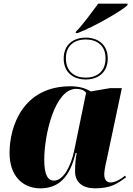

<svg xmlns="http://www.w3.org/2000/svg" viewBox="-20 -1016 723 1046"><path d="M394 -844 392 -836H403C489 -868 641 -956 673 -986L676 -996H515C483 -954 432 -881 394 -844ZM447 -583C514 -583 567 -621 567 -697C567 -773 514 -811 447 -811C380 -811 327 -773 327 -697C327 -621 380 -583 447 -583ZM447 -593C389 -593 339 -624 339 -698C339 -771 389 -801 447 -801C505 -801 555 -771 555 -698C555 -624 505 -593 447 -593ZM200 10C299 10 361 -50 392 -183H398C393 -156 389 -130 389 -82C389 -23 430 10 497 10C585 10 619 -16 667 -50L661 -59C645 -45 611 -22 583 -22C563 -22 548 -34 548 -66C548 -92 561 -146 566 -168L644 -536H581L474 -518C445 -536 409 -546 364 -546C106 -546 32 -329 32 -183C32 -59 102 10 200 10ZM274 -32C244 -32 221 -57 221 -146C221 -278 277 -532 395 -532C417 -532 437 -526 449 -511L385 -199C366 -107 324 -32 274 -32Z"/></svg>

Font: Noto Serif Display Black
Style: Italic
Weight: 900
Italic angle: -12°
Designer: Monotype Design Team
Foundry: Monotype Imaging Inc.
Version: Version 2.009